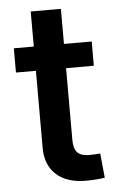

<svg xmlns="http://www.w3.org/2000/svg" viewBox="-50 -701 455 740"><g transform="rotate(-5 177.5 -331.0)"><path d="M321.3 -529.3V-435.5H20V-529.3ZM97.2 -665H213.9V-157.2Q213.9 -124 228 -109.1Q242.2 -94.2 273.9 -94.2Q284.2 -94.2 295.7 -95Q307.1 -95.7 316.4 -96.2L325.7 -2Q310.5 0.5 291.5 2Q272.5 3.4 252.9 3.4Q179.2 3.4 138.2 -33.7Q97.2 -70.8 97.2 -137.2Z"/></g></svg>

Font: Inter Cardless Tabular Medium
Style: Regular
Weight: 500
Designer: Rasmus Andersson
Foundry: rsms
Version: Version 4.000;git-4fc901f